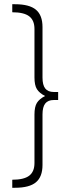

<svg xmlns="http://www.w3.org/2000/svg" viewBox="-20 -762 363 908"><path d="M255 -327V-289H234Q207 -289 194 -272.5Q181 -256 181 -221V18Q181 74 150 100Q119 126 51 126H38V88Q93 88 118 69Q143 50 143 9V-220Q143 -257 154.5 -275.5Q166 -294 193 -308Q166 -322 154.5 -340.5Q143 -359 143 -396V-625Q143 -666 118 -685Q93 -704 38 -704V-742H51Q119 -742 150 -716Q181 -690 181 -634V-395Q181 -360 194 -343.5Q207 -327 234 -327Z"/></svg>

Font: Montserrat arm2 ExtraLight
Style: Regular
Weight: 275
Designer: Julieta Ulanovsky
Foundry: Julieta Ulanovsky
Version: Version 6.000